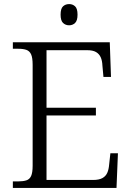

<svg xmlns="http://www.w3.org/2000/svg" viewBox="-20 -921 646 941"><path d="M43 0V-32H70Q93 -32 109 -37Q125 -42 132.5 -58.5Q140 -75 140 -109V-603Q140 -638 132.5 -654.5Q125 -671 109.5 -676.5Q94 -682 70 -682H43V-714H518L524 -544H487L482 -599Q481 -624 473.5 -640.5Q466 -657 450.5 -666Q435 -675 407 -675H208V-393H450V-355H208V-39H436Q465 -39 481.5 -48Q498 -57 505.5 -73.5Q513 -90 515 -115L521 -170H558L551 0ZM319 -797Q301 -797 289 -808.5Q277 -820 277 -849Q277 -879 289 -890Q301 -901 319 -901Q336 -901 348 -890Q360 -879 360 -849Q360 -820 348 -808.5Q336 -797 319 -797Z"/></svg>

Font: Noto Serif Khmer Light
Style: Regular
Weight: 300
Version: Version 2.003